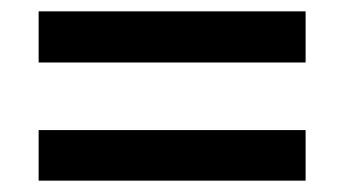

<svg xmlns="http://www.w3.org/2000/svg" viewBox="-20 -485 603 338"><path d="M48 -375H518V-465H48ZM48 -167H518V-256H48Z"/></svg>

Font: Inconsolata SemiExpanded
Style: Bold
Weight: 700
Width: 6
Monospace: yes
Designer: Raph Levien, Cyreal, Brenton Simpson
Foundry: Raph Levien, Cyreal, Google
Version: Version 3.100